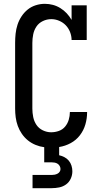

<svg xmlns="http://www.w3.org/2000/svg" viewBox="-20 -763 540 1003"><path d="M150 220V151H250Q258 151 265.5 149.5Q273 148 280 144.5Q287 141 291.5 134.5Q296 128 296 120Q296 112 292 104.5Q288 97 281 92.5Q274 88 266 86.5Q258 85 250 85H211V6Q188 3 166 -6Q144 -15 126 -29.5Q108 -44 94.5 -63.5Q81 -83 73 -105Q65 -127 62 -150Q59 -173 59 -196V-539Q59 -563 61.5 -587Q64 -611 71.5 -634Q79 -657 92.5 -677.5Q106 -698 124.5 -713Q143 -728 166.5 -735.5Q190 -743 214 -743Q236 -743 256.5 -737.5Q277 -732 295.5 -720.5Q314 -709 328.5 -693.5Q343 -678 354 -659V-735H433V-554H354Q354 -575 346 -595.5Q338 -616 323.5 -631Q309 -646 289 -654.5Q269 -663 248 -663Q225 -663 204 -653Q183 -643 170.5 -624.5Q158 -606 153.5 -583.5Q149 -561 149 -539V-196Q149 -174 153.5 -151.5Q158 -129 170.5 -110.5Q183 -92 204 -82Q225 -72 247 -72Q268 -72 287.5 -79Q307 -86 320 -101.5Q333 -117 339 -137Q345 -157 345 -177V-178H435V-176Q435 -144 426 -113Q417 -82 397.5 -56.5Q378 -31 349.5 -15.5Q321 0 289 5V48Q303 51 316.5 58Q330 65 339.5 76.5Q349 88 353.5 102.5Q358 117 358 132Q358 152 349.5 170.5Q341 189 325 200.5Q309 212 289.5 216Q270 220 250 220Z"/></svg>

Font: Iosevka Curly Slab Medium
Style: Regular
Weight: 500
Monospace: yes
Designer: Belleve Invis
Foundry: Belleve Invis
Version: Version 22.1.2; ttfautohint (v1.8.4)